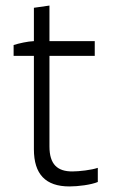

<svg xmlns="http://www.w3.org/2000/svg" viewBox="-20 -668 407 691"><path d="M230 3C262 3 308 -3 332 -13V-64C309 -56 265 -51 240 -51C187 -51 158 -76 158 -141V-467H321V-520H158V-648L102 -640V-520C79 -519 48 -512 29 -506V-467H102V-131C102 -41 144 3 230 3Z"/></svg>

Font: Fixel Text Light
Style: Regular
Weight: 300
Width: 4
Designer: AlfaBravo + MacPaw
Foundry: Kyrylo Tkachov, Marchela Mozhyna, Serhii Makarenko, Maria Weinstein, Zakhar Kryvoshyya
Version: Version 1.211